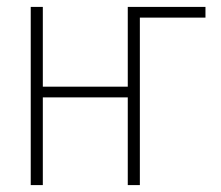

<svg xmlns="http://www.w3.org/2000/svg" viewBox="-20 -536 640 556"><path d="M69 -516H104V-285H350V-516H575V-485H385V0H350V-254H104V0H69Z"/></svg>

Font: IBM Plex Mono ExtraLight
Style: Regular
Weight: 200
Monospace: yes
Designer: Mike Abbink, Paul van der Laan, Pieter van Rosmalen
Foundry: Bold Monday
Version: Version 2.3